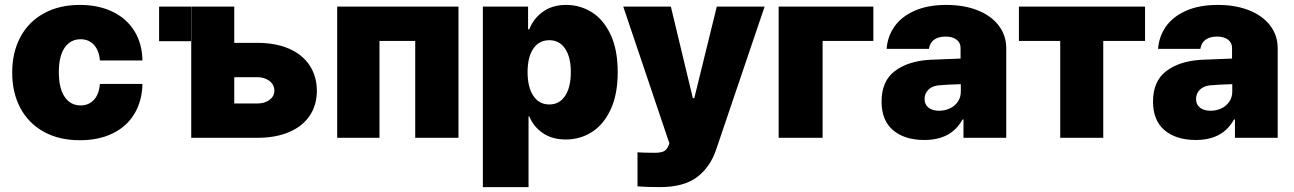

<svg xmlns="http://www.w3.org/2000/svg" viewBox="-20 -557 5228 776"><path d="M29.3 -263.7Q29.3 -345.2 62.3 -407Q95.2 -468.8 157 -502.9Q218.8 -537.1 302.7 -537.1Q378.4 -537.1 435.3 -509.5Q492.2 -481.9 523.4 -431.2Q554.7 -380.4 555.7 -312.5H383.8Q380.4 -353.5 359.4 -376Q338.4 -398.4 305.7 -398.4Q265.1 -398.4 241.5 -364.5Q217.8 -330.6 217.8 -265.6Q217.8 -199.7 241.5 -165.3Q265.1 -130.9 305.7 -130.9Q338.4 -130.9 359.4 -153.3Q380.4 -175.8 383.8 -217.8H555.7Q554.2 -148.9 523.4 -97.4Q492.7 -45.9 436 -18.1Q379.4 9.8 302.7 9.8Q218.8 9.8 157 -24.4Q95.2 -58.6 62.3 -120.4Q29.3 -182.1 29.3 -263.7Z M752 -390.6H623V-530.3H752ZM1260.7 -189.5Q1260.3 -131.3 1231.2 -88.6Q1202.1 -45.9 1147.9 -22.9Q1093.8 0 1019.5 0H752.9V-530.3H926.8V-383.8H1019.5Q1093.8 -383.8 1147.9 -360.4Q1202.1 -336.9 1231.2 -293Q1260.3 -249 1260.7 -189.5ZM1019.5 -138.7Q1049.8 -138.7 1069.3 -153.3Q1088.9 -168 1088.9 -190.4Q1088.9 -214.4 1069.3 -229.7Q1049.8 -245.1 1019.5 -245.1H926.8V-138.7Z M1342.8 -530.3H1833V0H1658.2V-391.6H1513.7V0H1342.8Z M1931.6 -530.3H2114.3V-438.5H2119.1Q2135.7 -481.4 2173.8 -509.3Q2211.9 -537.1 2268.6 -537.1Q2324.2 -537.1 2371.6 -507.8Q2418.9 -478.5 2447.8 -417.2Q2476.6 -356 2476.6 -264.6Q2476.6 -176.8 2448.5 -115.5Q2420.4 -54.2 2372.8 -23.7Q2325.2 6.8 2266.6 6.8Q2211.9 6.8 2174.1 -19Q2136.2 -44.9 2119.1 -86.9H2116.2V199.2H1931.6ZM2200.2 -134.8Q2241.2 -134.8 2264.2 -169.7Q2287.1 -204.6 2287.1 -265.6Q2287.1 -325.7 2264.2 -360.1Q2241.2 -394.5 2200.2 -394.5Q2158.7 -394.5 2135.5 -360.4Q2112.3 -326.2 2112.3 -265.6Q2112.3 -205.1 2135.5 -169.9Q2158.7 -134.8 2200.2 -134.8Z M2556.6 196.3V58.6Q2582 60.5 2626 60.5Q2648.4 60.5 2661.4 55.2Q2674.3 49.8 2681.6 32.2L2685.5 22.5L2499 -530.3H2691.4L2780.3 -160.2H2786.1L2877 -530.3H3070.3L2875 45.9Q2851.1 118.2 2797.4 158.7Q2743.7 199.2 2647.5 199.2Q2593.3 199.2 2556.6 196.3Z M3509.8 -391.6H3304.7V0H3127V-530.3H3509.8Z M3738.3 -315.4 3862.3 -320.3V-363.3Q3862.3 -384.8 3845.7 -397Q3829.1 -409.2 3801.8 -409.2Q3772.9 -409.2 3755.4 -396.5Q3737.8 -383.8 3734.4 -359.4H3563.5Q3566.9 -409.2 3595 -449.5Q3623 -489.7 3676.3 -513.4Q3729.5 -537.1 3804.7 -537.1Q3877.4 -537.1 3932.4 -514.9Q3987.3 -492.7 4017.1 -452.9Q4046.9 -413.1 4046.9 -362.3V0H3874V-74.2H3870.1Q3825.2 8.8 3715.8 8.8Q3636.7 8.8 3589.8 -30.5Q3543 -69.8 3543 -146.5Q3543 -229 3596.2 -269.5Q3649.4 -310.1 3738.3 -315.4ZM3775.4 -109.4Q3798.8 -109.4 3819.1 -118.9Q3839.4 -128.4 3851.6 -146.5Q3863.8 -164.6 3863.3 -188.5V-216.8Q3805.2 -215.3 3771.5 -211.9Q3746.6 -209 3731.7 -193.8Q3716.8 -178.7 3716.8 -157.2Q3716.8 -134.3 3732.9 -121.8Q3749 -109.4 3775.4 -109.4Z M4098.1 -530.3H4607.9V-391.6H4439V0H4265.1V-391.6H4098.1Z M4835.4 -315.4 4959.5 -320.3V-363.3Q4959.5 -384.8 4942.9 -397Q4926.3 -409.2 4898.9 -409.2Q4870.1 -409.2 4852.5 -396.5Q4835 -383.8 4831.5 -359.4H4660.6Q4664.1 -409.2 4692.1 -449.5Q4720.2 -489.7 4773.4 -513.4Q4826.7 -537.1 4901.9 -537.1Q4974.6 -537.1 5029.5 -514.9Q5084.5 -492.7 5114.3 -452.9Q5144 -413.1 5144 -362.3V0H4971.2V-74.2H4967.3Q4922.4 8.8 4813 8.8Q4733.9 8.8 4687 -30.5Q4640.1 -69.8 4640.1 -146.5Q4640.1 -229 4693.4 -269.5Q4746.6 -310.1 4835.4 -315.4ZM4872.6 -109.4Q4896 -109.4 4916.3 -118.9Q4936.5 -128.4 4948.7 -146.5Q4960.9 -164.6 4960.4 -188.5V-216.8Q4902.3 -215.3 4868.7 -211.9Q4843.8 -209 4828.9 -193.8Q4814 -178.7 4814 -157.2Q4814 -134.3 4830.1 -121.8Q4846.2 -109.4 4872.6 -109.4Z"/></svg>

Font: Pretendard Std Black
Style: Regular
Weight: 900
Designer: Base glyphs from Inter by Rasmus Andersson; Hangeul glyphs from Noto Sans CJK(Source Han Sans) by Jang Soo-young and Kan
Foundry: Kil Hyung-jin
Version: Version 1.309